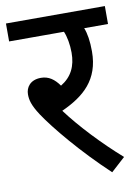

<svg xmlns="http://www.w3.org/2000/svg" viewBox="-75 -674 537 738"><g transform="rotate(-10 193.0 -305.0)"><path d="M358 -38C283 -104 207 -184 155 -254C243 -294 307 -348 307 -459C307 -499 302 -530 293 -552H386V-622H0V-552H214C223 -532 229 -499 229 -468C229 -415 210 -376 167 -350C148 -377 126 -393 96 -393C53 -393 36 -365 36 -339C36 -317 41 -296 67 -256C106 -197 197 -87 303 12Z"/></g></svg>

Font: Noto Sans SemiCondensed
Style: Italic
Weight: 400
Width: 4
Italic angle: -12°
Designer: Monotype Design Team
Foundry: Monotype Imaging Inc.
Version: Version 2.013